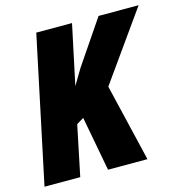

<svg xmlns="http://www.w3.org/2000/svg" viewBox="-106 -811 865 908"><g transform="rotate(-15 326.5 -357.0)"><path d="M1 0H176L227 -246L262 -267L312 0H505L415 -379L653 -714H457L311 -499L265 -422L327 -714H152Z"/></g></svg>

Font: Noto Sans Condensed Black
Style: Italic
Weight: 900
Width: 3
Italic angle: -12°
Designer: Monotype Design Team
Foundry: Monotype Imaging Inc.
Version: Version 2.013